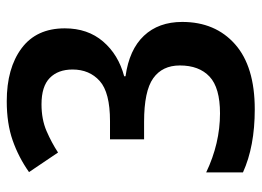

<svg xmlns="http://www.w3.org/2000/svg" viewBox="-123 -641 775 569"><g transform="rotate(-90 264.5 -356.5)"><path d="M225 11Q115 11 38 -24V-133Q124 -92 213 -92Q289 -92 322 -123Q355 -154 355 -211Q355 -263 317 -290Q279 -317 188 -317H136V-418H190Q275 -418 309 -448.5Q343 -479 343 -529Q343 -572 318 -596.5Q293 -621 240 -621Q195 -621 160.5 -606Q126 -591 97 -572L39 -658Q83 -689 133 -706.5Q183 -724 249 -724Q347 -724 406 -680Q465 -636 465 -552Q465 -484 426 -438.5Q387 -393 323 -376V-372Q402 -361 443 -317.5Q484 -274 484 -204Q484 -106 418 -47.5Q352 11 225 11Z"/></g></svg>

Font: Noto Sans Malayalam SemiCondensed SemiBold
Style: Regular
Weight: 600
Width: 4
Designer: Jelle Bosma - Monotype Design Team
Foundry: Monotype Imaging Inc.
Version: Version 2.104; ttfautohint (v1.8.4.7-5d5b)